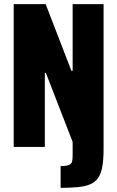

<svg xmlns="http://www.w3.org/2000/svg" viewBox="-20 -708 566 925"><path d="M272 197V92Q301 92 313 86.5Q325 81 327.5 69.5Q330 58 330 40V-24L201 -357H196V0H46V-688H200L324 -367H330V-688H479V11Q479 61 473 95Q467 129 452.5 149.5Q438 170 414 180Q390 190 355 193.5Q320 197 272 197Z"/></svg>

Font: Saira Condensed ExtraBold
Style: Regular
Weight: 800
Width: 3
Designer: Hector Gatti with collaboration of the Omnibus-Type team
Foundry: Omnibus-Type
Version: Version 1.101